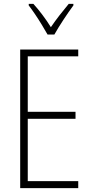

<svg xmlns="http://www.w3.org/2000/svg" viewBox="-20 -969 475 989"><path d="M383 0H84V-714H383V-679H123V-393H369V-357H123V-36H383ZM225 -791Q212 -814 195 -842Q178 -870 160 -896.5Q142 -923 128 -941V-949H152Q174 -925 198.5 -892.5Q223 -860 242 -829Q264 -861 286 -889.5Q308 -918 334 -949H358V-941Q335 -910 307 -867.5Q279 -825 260 -791Z"/></svg>

Font: Noto Sans Lao UI Cond ExtLt
Style: Regular
Weight: 200
Width: 3
Designer: Monotype Design Team
Foundry: Monotype Imaging Inc.
Version: Version 2.000; ttfautohint (v1.8.4.7-5d5b)